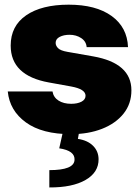

<svg xmlns="http://www.w3.org/2000/svg" viewBox="-20 -573 604 834"><path d="M536.1 -368.2H356.4Q354.5 -393.1 332.8 -407.5Q311 -421.9 282.2 -421.9Q256.8 -421.9 239.3 -412.8Q221.7 -403.8 221.7 -386.7Q221.7 -374.5 232.2 -363.8Q242.7 -353 273.4 -347.7L384.8 -328.1Q550.8 -298.8 550.8 -180.7Q550.8 -122.1 516.6 -79.3Q482.4 -36.6 423.1 -13.4Q363.8 9.8 288.1 9.8Q163.1 9.8 92.5 -41.3Q22 -92.3 13.7 -175.8H208Q212.4 -149.9 234.4 -136Q256.3 -122.1 289.1 -122.1Q316.4 -122.1 334 -131.3Q351.6 -140.6 351.6 -157.2Q351.6 -186 289.1 -197.3L192.4 -214.8Q26.4 -244.6 26.4 -375Q26.4 -460.4 93.8 -506.6Q161.1 -552.7 278.3 -552.7Q396.5 -552.7 464.6 -503.7Q532.7 -454.6 536.1 -368.2ZM253.9 -2.9H324.2L318.4 30.3Q360.4 36.6 384 60.1Q407.7 83.5 408.2 118.2Q408.7 175.8 351.6 208.7Q294.4 241.7 194.3 241.2V166Q301.3 166 303.7 122.1Q306.6 81.5 237.3 71.3Z"/></svg>

Font: Inter Tight Black
Style: Regular
Weight: 900
Designer: Rasmus Andersson
Foundry: rsms
Version: Version 3.004; ttfautohint (v1.8.4.7-5d5b)